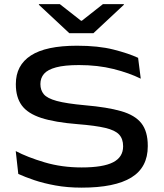

<svg xmlns="http://www.w3.org/2000/svg" viewBox="-20 -868 770 903"><path d="M364 14.5Q297 14.5 240.8 4.2Q184.5 -6 140.5 -21Q96.5 -36 66 -50L54 -157.5Q109 -128.5 189.8 -104.5Q270.5 -80.5 364 -80.5Q465 -80.5 512 -104.8Q559 -129 559 -179.5V-180.5Q559 -215 540.2 -235.2Q521.5 -255.5 475 -266.5Q428.5 -277.5 346 -284Q238.5 -292.5 174.5 -313.2Q110.5 -334 82.5 -372.2Q54.5 -410.5 54.5 -471V-473Q54.5 -561 125.2 -607Q196 -653 342 -653Q442.5 -653 513.5 -635Q584.5 -617 629.5 -596L642 -498Q587.5 -525 513.8 -543.5Q440 -562 351.5 -562Q283.5 -562 243.8 -551.2Q204 -540.5 187 -520.8Q170 -501 170 -473V-472.5Q170 -444 186 -424.8Q202 -405.5 247 -393.2Q292 -381 379.5 -373Q484.5 -364 549.8 -345.2Q615 -326.5 645 -288.2Q675 -250 675 -182.5V-180Q675 -80.5 597.5 -33Q520 14.5 364 14.5ZM306 -712 163 -845.5V-848.5H261.5L361 -770.5H365L464 -848.5H562.5V-845.5L419.5 -712Z"/></svg>

Font: Anek Latin Expanded Medium
Style: Regular
Weight: 500
Width: 7
Designer: Yesha Goshar
Foundry: Ek Type
Version: Version 1.003